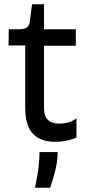

<svg xmlns="http://www.w3.org/2000/svg" viewBox="-20 -654 411 899"><path d="M240 10Q168 10 133 -29Q98 -68 98 -148V-441H20L21 -517H70Q95 -517 106.5 -526Q118 -535 120 -556L130 -634H186V-517H335V-440H186V-150Q186 -110 204.5 -92.5Q223 -75 258 -75Q277 -75 297.5 -80Q318 -85 338 -100V-9Q309 2 284.5 6Q260 10 240 10ZM144 225Q158 160 161.5 120Q165 80 165 58H250Q250 97 240 139.5Q230 182 215 225Z"/></svg>

Font: Bricolage Grotesque 96pt ExtraBold
Style: Regular
Weight: 400
Version: Version 1.001;gftools[0.9.33.dev8+g029e19f]